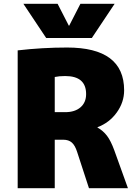

<svg xmlns="http://www.w3.org/2000/svg" viewBox="-20 -990 726 1010"><path d="M344 -855 403 -970H583L463 -790H223L103 -970H283L342 -855ZM268 -255V0H73V-725Q203 -740 333 -740Q633 -740 633 -515Q633 -452 594 -398Q555 -344 493 -321V-319Q523 -302 543 -275.5Q563 -249 581 -200L653 0H448L386 -190Q375 -225 358 -240Q341 -255 313 -255ZM268 -400H323Q374 -400 403.5 -425.5Q433 -451 433 -495Q433 -590 323 -590Q291 -590 268 -585Z"/></svg>

Font: M PLUS 1p Black
Style: Regular
Weight: 900
Version: Version 1.061